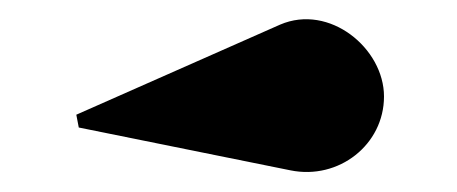

<svg xmlns="http://www.w3.org/2000/svg" viewBox="-20 -853 464 195"><path d="M275 -680C324 -670 370 -706 370 -755C370 -804 314.5 -849.5 264.5 -828L57.5 -736.5L60 -723.5Z"/></svg>

Font: Bodoni* 16pt Fatface
Style: Regular
Weight: 900
Version: Version 2.3